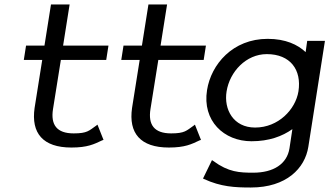

<svg xmlns="http://www.w3.org/2000/svg" viewBox="-20 -646 1467 855"><path d="M86 -379H168L134 -165C118 -53 171 11 298 11C370 11 399 -4 435 -21L441 -23L414 -91L409 -87C376 -64 369 -52 308 -52C233 -52 205 -90 216 -160L251 -379H453L463 -443H261L290 -626H207L178 -443H96Z M520 -379H602L568 -165C552 -53 605 11 732 11C804 11 833 -4 869 -21L875 -23L848 -91L843 -87C810 -64 803 -52 742 -52C667 -52 639 -90 650 -160L685 -379H887L897 -443H695L724 -626H641L612 -443H530Z M902 -245C880 -108 977 -17 1100 -17C1178 -17 1237 -39 1282 -71L1269 15C1258 84 1198 123 1108 123C1047 123 998 121 930 71L924 67L884 149L888 151C964 186 1026 189 1097 189C1256 189 1338 103 1353 8L1427 -464H1348L1341 -414C1306 -447 1252 -473 1172 -473C1016 -473 920 -359 902 -245ZM989 -239C1003 -327 1076 -405 1168 -405C1273 -405 1324 -335 1309 -239C1296 -159 1220 -78 1116 -78C1019 -78 976 -159 989 -239Z"/></svg>

Font: Charger Sport
Style: DfBdExtObl
Weight: 400
Designer: Jasper
Foundry: Cannot Into Space Fonts
Version: Version 1.1